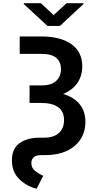

<svg xmlns="http://www.w3.org/2000/svg" viewBox="-20 -954 602 1193"><path d="M102.5 -727.5H237.8Q356.4 -727.1 423.6 -679.7Q490.7 -632.3 491.2 -543Q491.2 -481.9 460.2 -437.7Q429.2 -393.6 372.6 -370.1Q439 -350.1 474.6 -306.9Q510.3 -263.7 510.7 -197.8Q510.3 -133.3 479.2 -86.9Q448.2 -40.5 392.6 -15.4Q336.9 9.8 263.2 9.8H234.9Q203.6 9.8 189.2 23.4Q174.8 37.1 174.8 58.6Q174.8 89.8 198.7 108.6Q222.7 127.4 248.5 138.7L207.5 218.8Q142.1 201.7 97.9 157.2Q53.7 112.8 54.2 41Q53.7 -28.8 100.6 -63.7Q147.5 -98.6 228.5 -98.6H256.8Q313.5 -98.6 345.7 -127.7Q377.9 -156.7 377.9 -208Q377.9 -261.7 341.1 -288.1Q304.2 -314.5 234.9 -314.5H163.6V-347.7V-423.3H236.8Q300.8 -423.3 329.8 -451.9Q358.9 -480.5 358.9 -524.4Q358.4 -570.3 329.3 -594.7Q300.3 -619.1 237.8 -619.1H102.5ZM233.9 -934.1 313.5 -860.4 393.6 -934.1H498.5V-928.7L352.5 -793H274.9L127.9 -928.7V-934.1Z"/></svg>

Font: Inter Semi Bold
Style: Regular
Weight: 600
Designer: Rasmus Andersson
Foundry: rsms
Version: Version 4.000;git-e0f93cc